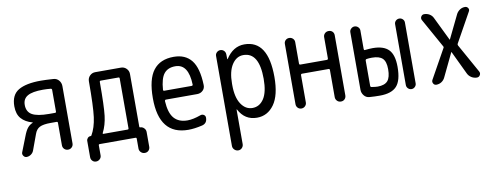

<svg xmlns="http://www.w3.org/2000/svg" viewBox="-62 -851 3623 1393"><g transform="rotate(-10 1750.0 -155.0)"><path d="M130.9 -374Q130.9 -323.2 168.9 -301.3Q207 -279.3 293 -279.3H337.9Q345.7 -279.3 345.7 -288.1V-447.3Q345.7 -455.1 337.9 -457Q308.6 -460 279.3 -460Q202.1 -460 166.5 -439.5Q130.9 -418.9 130.9 -374ZM79.1 0Q65.4 0 56.6 -12.7Q47.9 -25.4 52.7 -38.1L96.7 -150.4Q111.3 -189.5 127 -208.5Q142.6 -227.5 165 -236.3Q166 -236.3 166 -238.3Q166 -239.3 165 -239.3Q112.3 -253.9 83.5 -286.6Q54.7 -319.3 54.7 -377Q54.7 -460.9 110.8 -494.1Q167 -527.3 276.4 -527.3Q307.6 -527.3 369.1 -523.4Q393.6 -521.5 408.7 -503.4Q423.8 -485.4 423.8 -460.9V-39.1Q423.8 -22.5 412.6 -11.2Q401.4 0 384.8 0Q368.2 0 356.9 -11.2Q345.7 -22.5 345.7 -39.1V-204.1Q345.7 -212.9 337.9 -212.9H293Q238.3 -212.9 212.4 -199.7Q186.5 -186.5 174.8 -152.3L132.8 -38.1Q127 -21.5 111.8 -10.7Q96.7 0 79.1 0Z M653.3 -76.2Q649.4 -68.4 657.2 -68.4H835Q842.8 -68.4 842.8 -76.2V-444.3Q842.8 -452.1 835 -452.1H704.1Q696.3 -452.1 696.3 -443.4Q696.3 -263.7 688 -195.8Q679.7 -127.9 653.3 -76.2ZM532.2 82V-38.1Q532.2 -49.8 540.5 -59.1Q548.8 -68.4 560.5 -68.4Q565.4 -68.4 568.4 -71.3Q598.6 -123 608.9 -199.7Q619.1 -276.4 619.1 -461.9Q619.1 -486.3 635.7 -502.9Q652.3 -519.5 675.8 -519.5H865.2Q888.7 -519.5 905.3 -502.9Q921.9 -486.3 921.9 -462.9V-74.2Q921.9 -68.4 927.7 -68.4Q943.4 -68.4 955.6 -56.2Q967.8 -43.9 967.8 -27.3V81.1Q967.8 97.7 957 108.9Q946.3 120.1 929.2 120.1Q912.1 120.1 900.4 108.4Q888.7 96.7 888.7 81.1V7.8Q888.7 0 880.9 0H617.2Q609.4 0 609.4 7.8V82Q609.4 97.7 597.7 108.9Q585.9 120.1 569.8 120.1Q553.7 120.1 543 108.9Q532.2 97.7 532.2 82Z M1254.9 -460.9Q1200.2 -460.9 1171.9 -426.3Q1143.6 -391.6 1137.7 -307.6Q1137.7 -299.8 1146.5 -299.8H1346.7Q1355.5 -299.8 1356.4 -307.6Q1351.6 -460.9 1254.9 -460.9ZM1269.5 9.8Q1054.7 9.8 1054.7 -259.8Q1054.7 -400.4 1105 -465.3Q1155.3 -530.3 1254.9 -530.3Q1340.8 -530.3 1385.7 -473.6Q1430.7 -417 1434.6 -291Q1435.5 -266.6 1418.5 -250.5Q1401.4 -234.4 1377 -234.4H1146.5Q1138.7 -234.4 1137.7 -224.6Q1142.6 -136.7 1176.8 -97.7Q1210.9 -58.6 1275.4 -58.6Q1316.4 -58.6 1373 -79.1Q1386.7 -84 1398.4 -76.7Q1410.2 -69.3 1410.2 -54.7Q1410.2 -13.7 1373 -3.9Q1314.5 9.8 1269.5 9.8Z M1638.7 -264.6V-254.9Q1638.7 -164.1 1671.4 -114.7Q1704.1 -65.4 1754.9 -65.4Q1807.6 -65.4 1839.4 -113.8Q1871.1 -162.1 1871.1 -259.8Q1871.1 -455.1 1754.9 -455.1Q1704.1 -455.1 1671.4 -405.3Q1638.7 -355.5 1638.7 -264.6ZM1559.6 179.7V-483.4Q1559.6 -498 1570.8 -508.8Q1582 -519.5 1596.7 -519.5Q1612.3 -519.5 1623 -509.3Q1633.8 -499 1634.8 -483.4L1635.7 -446.3Q1635.7 -445.3 1636.7 -445.3Q1638.7 -445.3 1638.7 -446.3Q1692.4 -530.3 1775.4 -530.3Q1950.2 -530.3 1950.2 -259.8Q1950.2 -125 1901.9 -57.6Q1853.5 9.8 1775.4 9.8Q1685.5 9.8 1641.6 -74.2Q1641.6 -75.2 1639.6 -75.2Q1638.7 -75.2 1638.7 -74.2V179.7Q1638.7 196.3 1627.4 208Q1616.2 219.7 1600.1 219.7Q1584 219.7 1571.8 208Q1559.6 196.3 1559.6 179.7Z M2066.4 -38.1V-482.4Q2066.4 -498 2077.1 -508.8Q2087.9 -519.5 2104 -519.5Q2120.1 -519.5 2131.3 -508.8Q2142.6 -498 2142.6 -482.4V-324.2Q2142.6 -315.4 2151.4 -315.4H2346.7Q2354.5 -315.4 2355.5 -324.2V-481.4Q2355.5 -497.1 2366.7 -508.3Q2377.9 -519.5 2395 -519.5Q2412.1 -519.5 2422.9 -508.8Q2433.6 -498 2433.6 -481.4V-39.1Q2433.6 -22.5 2422.9 -11.2Q2412.1 0 2395 0Q2377.9 0 2366.7 -11.7Q2355.5 -23.4 2355.5 -39.1V-239.3Q2355.5 -248 2346.7 -248H2151.4Q2143.6 -248 2142.6 -239.3V-38.1Q2142.6 -22.5 2131.3 -11.2Q2120.1 0 2104 0Q2087.9 0 2077.1 -11.2Q2066.4 -22.5 2066.4 -38.1Z M2878.9 -36.1V-484.4Q2878.9 -499 2889.6 -509.3Q2900.4 -519.5 2915 -519.5Q2929.7 -519.5 2940.4 -509.3Q2951.2 -499 2951.2 -484.4V-36.1Q2951.2 -21.5 2940.4 -10.7Q2929.7 0 2915 0Q2900.4 0 2889.6 -10.7Q2878.9 -21.5 2878.9 -36.1ZM2675.8 -60.5Q2727.5 -60.5 2750 -85.9Q2772.5 -111.3 2772.5 -171.9Q2772.5 -228.5 2748.5 -251.5Q2724.6 -274.4 2670.9 -274.4Q2648.4 -274.4 2630.9 -271.5Q2623 -269.5 2623 -260.7V-75.2Q2623 -67.4 2630.9 -65.4Q2661.1 -60.5 2675.8 -60.5ZM2688.5 -341.8Q2768.6 -341.8 2805.7 -303.7Q2842.8 -265.6 2842.8 -176.8Q2842.8 -76.2 2804.7 -34.7Q2766.6 6.8 2680.7 6.8Q2641.6 6.8 2603.5 3.9Q2579.1 2 2564 -17.1Q2548.8 -36.1 2548.8 -59.6V-483.4Q2548.8 -498 2560.1 -508.8Q2571.3 -519.5 2585.9 -519.5Q2600.6 -519.5 2611.8 -508.8Q2623 -498 2623 -483.4V-345.7Q2623 -342.8 2625 -339.8Q2627 -336.9 2629.9 -337.9Q2666 -341.8 2688.5 -341.8Z M3075.2 -39.1 3194.3 -252.9Q3199.2 -259.8 3194.3 -266.6L3075.2 -480.5Q3068.4 -494.1 3076.2 -506.8Q3084 -519.5 3098.6 -519.5Q3120.1 -519.5 3138.2 -508.8Q3156.2 -498 3165 -478.5L3249 -305.7Q3249 -304.7 3250 -304.7Q3251 -304.7 3251 -305.7L3335.9 -480.5Q3345.7 -498 3362.3 -508.8Q3378.9 -519.5 3399.4 -519.5Q3414.1 -519.5 3421.9 -507.3Q3429.7 -495.1 3421.9 -482.4L3301.8 -266.6Q3297.9 -259.8 3301.8 -252.9L3419.9 -41Q3427.7 -27.3 3419.9 -13.7Q3412.1 0 3396.5 0Q3375 0 3356.4 -11.7Q3337.9 -23.4 3329.1 -42L3247.1 -213.9Q3247.1 -214.8 3246.1 -214.8Q3245.1 -214.8 3245.1 -213.9L3162.1 -41Q3153.3 -22.5 3136.2 -11.2Q3119.1 0 3097.7 0Q3083 0 3075.7 -13.2Q3068.4 -26.4 3075.2 -39.1Z"/></g></svg>

Font: Rounded Mgen+ 1m regular
Style: Regular
Weight: 400
Designer: [Source Han Sans]
Ryoko NISHIZUKA  (kana & ideographs); Paul D. Hunt (Latin, Greek & Cyrillic); Wenlong ZHANG  (bopomofo
Version: Version 1.059.20150602